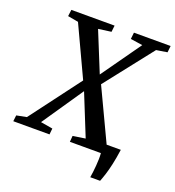

<svg xmlns="http://www.w3.org/2000/svg" viewBox="-188 -866 1044 1146"><g transform="rotate(20 334.5 -293.0)"><path d="M515.5 157Q518.5 140 520.8 120Q523 100 524.8 79.5Q526.5 59 527 38.8Q527.5 18.5 526 0L477.5 -59H631Q623.5 -5.5 614.5 35.5Q605.5 76.5 596 106.2Q586.5 136 578 157ZM-30.5 0 -26 -38.5 37.5 -51 281.5 -375.5 357 -435.5 537.5 -690 461 -701.5 465.5 -743H698.5L694 -701.5L625 -690.5L383.5 -383L307.5 -316.5L127 -51.5L203.5 -38.5L199.5 0ZM329 0 332 -38.5 411 -50.5 304.5 -314.5 279 -369.5 129.5 -689.5 62.5 -701.5 68 -743H342.5L338 -702L256.5 -691L360 -436.5L386 -387L544.5 -51.5L615.5 -38.5L612 0Z"/></g></svg>

Font: Merriweather 36pt Medium
Style: Italic
Weight: 500
Italic angle: -7.8°
Version: Version 2.101